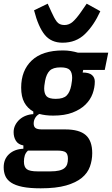

<svg xmlns="http://www.w3.org/2000/svg" viewBox="-47 -811 608 1043"><path d="M454 21Q454 59 441.5 94Q429 129 397.5 155Q366 181 312 196.5Q258 212 174 212Q114 212 75 204Q36 196 13.5 181Q-9 166 -18 145Q-27 124 -27 98Q-27 53 2.5 26Q32 -1 80 -3V-21Q52 -26 39.5 -46Q27 -66 27 -93Q27 -114 36 -131.5Q45 -149 59.5 -162Q74 -175 93.5 -182.5Q113 -190 134 -191V-205Q102 -223 85 -254.5Q68 -286 68 -335Q68 -428 125.5 -482.5Q183 -537 295 -537Q318 -537 338.5 -533.5Q359 -530 376 -525H541L522 -431H405L402 -417Q437 -417 452.5 -403.5Q468 -390 468 -368Q468 -335 456 -302Q444 -269 417 -242.5Q390 -216 347 -199.5Q304 -183 242 -183Q200 -183 167 -192Q153 -185 144.5 -171Q136 -157 136 -140Q136 -123 146 -115.5Q156 -108 181 -108H307Q384 -108 419 -77Q454 -46 454 21ZM256 -274Q297 -274 315 -292Q333 -310 340 -347Q343 -364 344 -373Q345 -382 345 -388Q345 -417 332 -431Q319 -445 282 -445Q241 -445 223 -427Q205 -409 198 -372Q195 -355 194 -346Q193 -337 193 -331Q193 -302 206 -288Q219 -274 256 -274ZM322 51Q322 26 310 16.5Q298 7 263 7H105Q92 19 87.5 34Q83 49 83 67Q83 96 98.5 108Q114 120 158 120H226Q255 120 274 115.5Q293 111 303.5 102Q314 93 318 80.5Q322 68 322 51ZM293 -579Q231 -579 196 -622Q161 -665 138 -755L212 -791L233 -745Q247 -713 261 -694Q275 -675 303 -675Q328 -675 348 -692.5Q368 -710 393 -746L424 -791L498 -750Q463 -673 414.5 -626Q366 -579 293 -579Z"/></svg>

Font: IBM Plex Sans Cond
Style: Bold Italic
Weight: 700
Width: 3
Italic angle: -11°
Designer: Mike Abbink, Paul van der Laan, Pieter van Rosmalen
Foundry: Bold Monday
Version: Version 1.3